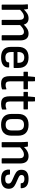

<svg xmlns="http://www.w3.org/2000/svg" viewBox="1432 -2093 672 3576"><g transform="rotate(90 1768.0 -305.0)"><path d="M75 0Q66 0 66 -10V-366Q66 -396 64.5 -425Q63 -454 60 -477Q58 -489 70 -489H139Q147 -489 149 -481Q151 -466 153.5 -449.5Q156 -433 157 -414Q197 -456 235.5 -478.5Q274 -501 321 -501Q368 -501 397.5 -478.5Q427 -456 438 -412Q480 -456 519.5 -478.5Q559 -501 606 -501Q669 -501 701 -461Q733 -421 733 -343V-10Q733 0 723 0H646Q636 0 636 -10V-331Q636 -373 620.5 -394Q605 -415 572 -415Q544 -415 514 -397.5Q484 -380 447 -343V-10Q447 0 437 0H361Q350 0 350 -10V-331Q350 -373 334.5 -394Q319 -415 287 -415Q258 -415 228.5 -397.5Q199 -380 163 -343V-10Q163 0 152 0Z M1050 11Q953 11 903 -34.5Q853 -80 853 -171V-307Q853 -402 903 -451.5Q953 -501 1049 -501Q1146 -501 1196 -453Q1246 -405 1246 -311V-233Q1246 -223 1236 -223H949V-182Q949 -123 973.5 -96Q998 -69 1053 -69Q1096 -69 1119 -84.5Q1142 -100 1141 -130Q1141 -140 1152 -140H1227Q1235 -140 1237 -131Q1239 -63 1190.5 -26Q1142 11 1050 11ZM949 -294H1150V-309Q1150 -366 1125.5 -393.5Q1101 -421 1050 -421Q999 -421 974 -393Q949 -365 949 -309Z M1541 11Q1489 11 1457.5 -6Q1426 -23 1412 -59Q1398 -95 1398 -151V-407H1326Q1316 -407 1316 -417V-479Q1316 -489 1326 -489H1401L1412 -611Q1413 -621 1423 -621H1485Q1494 -621 1494 -611L1495 -489H1633Q1643 -489 1643 -479V-417Q1643 -407 1633 -407H1495V-155Q1495 -111 1510.5 -92Q1526 -73 1563 -73Q1581 -73 1599 -77Q1617 -81 1633 -88Q1645 -92 1645 -80V-17Q1645 -8 1637 -5Q1618 2 1593.5 6.5Q1569 11 1541 11Z M1916 11Q1864 11 1832.5 -6Q1801 -23 1787 -59Q1773 -95 1773 -151V-407H1701Q1691 -407 1691 -417V-479Q1691 -489 1701 -489H1776L1787 -611Q1788 -621 1798 -621H1860Q1869 -621 1869 -611L1870 -489H2008Q2018 -489 2018 -479V-417Q2018 -407 2008 -407H1870V-155Q1870 -111 1885.5 -92Q1901 -73 1938 -73Q1956 -73 1974 -77Q1992 -81 2008 -88Q2020 -92 2020 -80V-17Q2020 -8 2012 -5Q1993 2 1968.5 6.5Q1944 11 1916 11Z M2304 11Q2207 11 2154.5 -38Q2102 -87 2102 -183V-307Q2102 -403 2154 -452Q2206 -501 2304 -501Q2402 -501 2454.5 -452Q2507 -403 2507 -307V-183Q2507 -87 2455 -38Q2403 11 2304 11ZM2304 -74Q2359 -74 2384.5 -102.5Q2410 -131 2410 -191V-299Q2410 -359 2384.5 -387.5Q2359 -416 2304 -416Q2249 -416 2223.5 -387.5Q2198 -359 2198 -299V-191Q2198 -131 2223.5 -102.5Q2249 -74 2304 -74Z M2938 0Q2928 0 2928 -10V-329Q2928 -374 2910.5 -394.5Q2893 -415 2856 -415Q2822 -415 2787.5 -394Q2753 -373 2709 -329L2704 -401Q2734 -433 2763 -455.5Q2792 -478 2823 -489.5Q2854 -501 2888 -501Q2956 -501 2990.5 -461Q3025 -421 3025 -341V-10Q3025 0 3015 0ZM2636 0Q2627 0 2627 -10V-366Q2627 -395 2625 -426Q2623 -457 2621 -477Q2619 -489 2630 -489H2700Q2708 -489 2711 -480Q2714 -465 2716.5 -437.5Q2719 -410 2720 -390L2724 -360V-10Q2724 0 2713 0Z M3313 11Q3222 11 3178.5 -27.5Q3135 -66 3138 -145Q3138 -155 3149 -155H3222Q3231 -155 3231 -146Q3231 -104 3250.5 -85Q3270 -66 3313 -66Q3357 -66 3378 -81Q3399 -96 3399 -126Q3399 -150 3386 -165Q3373 -180 3343 -194L3235 -243Q3186 -266 3164 -295Q3142 -324 3142 -370Q3142 -435 3184 -468Q3226 -501 3310 -501Q3398 -501 3442 -465.5Q3486 -430 3486 -363Q3486 -354 3475 -354H3402Q3391 -354 3391 -368Q3392 -394 3372 -409Q3352 -424 3314 -424Q3276 -424 3257.5 -410.5Q3239 -397 3239 -370Q3239 -349 3250.5 -337Q3262 -325 3294 -310L3401 -262Q3451 -239 3473.5 -209Q3496 -179 3496 -131Q3496 -62 3449.5 -25.5Q3403 11 3313 11Z"/></g></svg>

Font: Sofia Sans Semi Condensed SemiBold
Style: Regular
Weight: 600
Designer: Botio Nikoltchev, Ani Petrova
Foundry: lettersoup
Version: Version 4.100